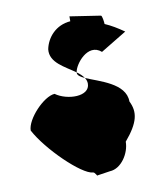

<svg xmlns="http://www.w3.org/2000/svg" viewBox="-84 -792 771 888"><g transform="rotate(-10 302.0 -348.0)"><path d="M34 -233C84 -138 231 5 284 8C294 8 302 32 302 25L362 16C416 14 458 -52 458 -106C524 -184 534 -232 507 -286C507 -373 384 -402 323 -429C329 -420 332 -411 332 -401C332 -340 226 -342 172 -381C120 -378 34 -286 34 -233ZM179 -589C172 -526 242 -496 290 -461C294 -498 363 -586 422 -534L544 -608C514 -629 486 -646 456 -659C456 -667 452 -700 446 -700L302 -722V-699C234 -694 190 -644 179 -589ZM290 -458C290 -447 303 -438 323 -429C315 -441 304 -451 290 -461Z"/></g></svg>

Font: Ampere
Style: SC
Weight: 400
Version: Version 1